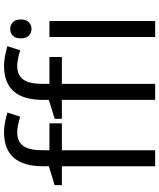

<svg xmlns="http://www.w3.org/2000/svg" viewBox="63 -868 805 972"><g transform="rotate(-90 466.0 -382.5)"><path d="M663.1 -472.2H526.9V0H445.8V-472.2H350.1V-508.8L445.8 -538.1V-567.9Q445.8 -765.1 618.2 -765.1Q660.6 -765.1 717.8 -748L696.8 -683.1Q649.9 -698.2 616.7 -698.2Q570.8 -698.2 548.8 -667.7Q526.9 -637.2 526.9 -569.8V-535.2H663.1ZM327.1 -472.2H190.9V0H109.9V-472.2H14.2V-508.8L109.9 -538.1V-567.9Q109.9 -765.1 282.2 -765.1Q324.7 -765.1 381.8 -748L360.8 -683.1Q314 -698.2 280.8 -698.2Q234.9 -698.2 212.9 -667.7Q190.9 -637.2 190.9 -569.8V-535.2H327.1ZM845.2 0H764.2V-535.2H845.2ZM757.3 -680.2Q757.3 -708 771 -720.9Q784.7 -733.9 805.2 -733.9Q824.7 -733.9 838.9 -720.7Q853 -707.5 853 -680.2Q853 -652.8 838.9 -639.4Q824.7 -626 805.2 -626Q784.7 -626 771 -639.4Q757.3 -652.8 757.3 -680.2Z"/></g></svg>

Font: f05545470
Style: Regular
Weight: 400
Foundry: Ascender Corporation
Version: Version 1.10